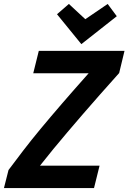

<svg xmlns="http://www.w3.org/2000/svg" viewBox="-31 -950 649 970"><path d="M-11 0 12 -91Q47 -138 86.5 -189.5Q126 -241 174.5 -299.5Q223 -358 283 -427.5Q343 -497 417 -580H137L165 -693H598L571 -581Q519 -523 473.5 -471.5Q428 -420 387.5 -373Q347 -326 310 -282.5Q273 -239 238.5 -197Q204 -155 171 -113H472L444 0ZM380 -727 257 -878 317 -930 400 -853 513 -930 559 -868Z"/></svg>

Font: Ubuntu Sans Mono
Style: Bold Italic
Weight: 700
Italic angle: -13.5°
Monospace: yes
Designer: Dalton Maag Ltd
Foundry: Dalton Maag Ltd
Version: Version 1.006